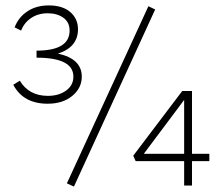

<svg xmlns="http://www.w3.org/2000/svg" viewBox="-20 -685 813 709"><path d="M282 -402Q282 -360 247 -331Q212 -302 156 -302Q66 -302 29 -372L53 -387Q87 -331 157 -331Q197 -331 224 -350.5Q251 -370 251 -402Q251 -472 115 -472V-498Q237 -498 237 -572Q237 -603 214 -619.5Q191 -636 156 -636Q121 -636 95 -618.5Q69 -601 58 -572L34 -584Q48 -621 81 -643Q114 -665 160 -665Q211 -665 239.5 -640.5Q268 -616 268 -577Q268 -511 194 -487Q282 -468 282 -402ZM528 -662 553 -650 253 4 227 -8ZM753 -117V-90H689V0H660V-90H481L472 -110L653 -349H689V-117ZM511 -117H660V-316Z"/></svg>

Font: EauTestText Light
Style: Regular
Weight: 300
Designer: Christian Thalmann (Catharsis Fonts)
Version: Version 0.001;PS 000.001;hotconv 1.0.88;makeotf.lib2.5.64775